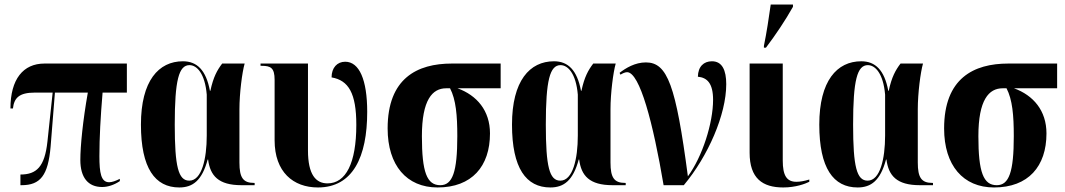

<svg xmlns="http://www.w3.org/2000/svg" viewBox="-20 -816 4693 846"><path d="M430 8C455 8 483 -1 508 -18V-28C490 -19 474 -13 461 -13C425 -13 418 -54 418 -128C418 -209 423 -301 432 -408H539V-536H176C82 -536 26 -467 26 -338H37C42 -384 64 -408 133 -408H212L189 -192C177 -81 141 -47 70 -47V0H75C158 0 192 -43 203 -170L222 -408H367C345 -284 334 -172 334 -111C334 -34 368 8 430 8Z M770 10C829 10 870 -20 895 -113H897C906 -42 942 0 1044 0H1102V-10H1100C1051 -10 1035 -33 1035 -100V-335C1035 -405 1047 -498 1058 -536H959C937 -507 920 -477 907 -416H905C888 -507 848 -546 786 -546C679 -546 601 -460 601 -267C601 -75 663 10 770 10ZM814 -20C766 -20 750 -81 750 -267C750 -463 768 -529 815 -529C847 -529 883 -493 891 -399V-219C891 -116 869 -20 814 -20Z M1381 10C1535 10 1598 -125 1598 -323C1598 -465 1563 -544 1501 -544C1466 -544 1441 -518 1441 -475C1516 -462 1550 -405 1550 -266C1550 -97 1504 -8 1423 -8C1372 -8 1337 -46 1337 -153V-536H1128V-526H1133C1173 -526 1190 -517 1190 -464V-198C1190 -58 1272 10 1381 10Z M1908 10C2059 10 2139 -83 2139 -228C2139 -329 2081 -396 1996 -427H2186V-536H1971C1818 -536 1688 -471 1688 -250C1688 -87 1772 10 1908 10ZM1920 0C1861 0 1839 -57 1839 -216C1839 -376 1885 -427 1946 -427H1963C1989 -377 1995 -308 1995 -216C1995 -58 1974 0 1920 0Z M2405 10C2464 10 2505 -20 2530 -113H2532C2541 -42 2577 0 2679 0H2737V-10H2735C2686 -10 2670 -33 2670 -100V-335C2670 -405 2682 -498 2693 -536H2594C2572 -507 2555 -477 2542 -416H2540C2523 -507 2483 -546 2421 -546C2314 -546 2236 -460 2236 -267C2236 -75 2298 10 2405 10ZM2449 -20C2401 -20 2385 -81 2385 -267C2385 -463 2403 -529 2450 -529C2482 -529 2518 -493 2526 -399V-219C2526 -116 2504 -20 2449 -20Z M2904 0H2993C3100 -128 3180 -311 3180 -445C3180 -507 3162 -546 3117 -546C3081 -546 3056 -523 3055 -478C3096 -474 3122 -449 3122 -376C3122 -274 3075 -126 3011 -39C2958 -440 2921 -541 2826 -541C2778 -541 2737 -516 2710 -495L2714 -487C2722 -492 2734 -498 2743 -498C2799 -498 2858 -273 2904 0Z M3346 -606H3355C3398 -663 3439 -724 3474 -786V-796H3376C3368 -739 3358 -672 3346 -614ZM3431 10C3486 10 3528 -6 3546 -15V-25C3523 -18 3505 -15 3489 -15C3446 -15 3429 -43 3429 -109V-536H3283V-143C3283 -30 3340 10 3431 10Z M3759 10C3818 10 3859 -20 3884 -113H3886C3895 -42 3931 0 4033 0H4091V-10H4089C4040 -10 4024 -33 4024 -100V-335C4024 -405 4036 -498 4047 -536H3948C3926 -507 3909 -477 3896 -416H3894C3877 -507 3837 -546 3775 -546C3668 -546 3590 -460 3590 -267C3590 -75 3652 10 3759 10ZM3803 -20C3755 -20 3739 -81 3739 -267C3739 -463 3757 -529 3804 -529C3836 -529 3872 -493 3880 -399V-219C3880 -116 3858 -20 3803 -20Z M4360 10C4511 10 4591 -83 4591 -228C4591 -329 4533 -396 4448 -427H4638V-536H4423C4270 -536 4140 -471 4140 -250C4140 -87 4224 10 4360 10ZM4372 0C4313 0 4291 -57 4291 -216C4291 -376 4337 -427 4398 -427H4415C4441 -377 4447 -308 4447 -216C4447 -58 4426 0 4372 0Z"/></svg>

Font: Noto Serif Display Condensed Extra
Style: Regular
Weight: 800
Width: 3
Designer: Monotype Design Team
Foundry: Monotype Imaging Inc.
Version: Version 1.900